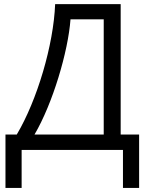

<svg xmlns="http://www.w3.org/2000/svg" viewBox="-20 -734 723 940"><path d="M570.8 -75.2H661.1V186H582V0H85.9V186H6.8V-75.2H62C162.1 -243.7 242.2 -514.2 250 -713.9H570.8ZM487.8 -75.2V-639.2H325.2C313.5 -481.4 238.3 -227.5 148.9 -75.2Z"/></svg>

Font: OpenSansEmoji
Style: Regular
Weight: 400
Foundry: MorbZ
Version: Version 1.000;PS 001.000;hotconv 1.0.70;makeotf.lib2.5.58329